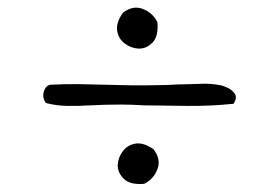

<svg xmlns="http://www.w3.org/2000/svg" viewBox="-20 -587 718 494"><path d="M292 -318Q270 -318 251 -317.5Q232 -317 214 -316Q181 -314 153 -314.5Q125 -315 98 -322Q88 -336 93 -352Q98 -368 111 -369Q148 -371 181.5 -370.5Q215 -370 251 -369Q282 -368 316 -367.5Q350 -367 391 -368Q408 -368 423 -369Q438 -370 450 -370Q481 -371 502.5 -371.5Q524 -372 545 -368Q553 -367 565 -361.5Q577 -356 584 -346Q591 -336 581 -320Q524 -314 462.5 -314.5Q401 -315 349 -316Q334 -317 319.5 -317.5Q305 -318 292 -318ZM351 -114Q314 -111 298 -127.5Q282 -144 283 -163Q284 -182 296 -198Q308 -214 328.5 -217.5Q349 -221 375 -203Q395 -177 385 -151.5Q375 -126 351 -114ZM336 -462Q317 -463 301 -475Q285 -487 281.5 -507.5Q278 -528 296 -554Q322 -574 347.5 -564Q373 -554 385 -530Q388 -493 372 -477Q356 -461 336 -462Z"/></svg>

Font: Yuji Hentaigana Akari
Style: Regular
Weight: 400
Designer: Kataoka Yuji
Foundry: Kinuta Font Factory
Version: Version 3.002